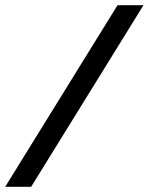

<svg xmlns="http://www.w3.org/2000/svg" viewBox="-45 -720 573 740"><path d="M408 -700H508L75 0H-25Z"/></svg>

Font: Scada
Style: Italic
Weight: 400
Italic angle: -10°
Designer: Jovanny Lemonad
Foundry: Jovanny Lemonad
Version: Version 4.100;PS 004.100;hotconv 1.0.88;makeotf.lib2.5.64775